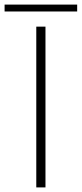

<svg xmlns="http://www.w3.org/2000/svg" viewBox="-116 -816 356 836"><path d="M-96 -766V-796H220V-766ZM42 0V-700H82V0Z"/></svg>

Font: Stick No Bills ExtraLight
Style: Regular
Weight: 200
Designer: Kosala Senevirathne, Siva Puranthara, Lasantha Premarathna, Tharique Azeez
Foundry: mooniak
Version: Version 2.000